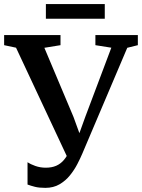

<svg xmlns="http://www.w3.org/2000/svg" viewBox="-36 -917 703 952"><path d="M189 14.5Q157.5 14.5 137 9.2Q116.5 4 100.5 -2V-112.5Q114.5 -103 139 -94.2Q163.5 -85.5 191 -85.5Q220.5 -85.5 242.5 -95Q264.5 -104.5 281 -124Q297.5 -143.5 310 -172.5L308.5 -114.5L43.5 -680.5L-15.5 -693V-743H264V-693L184 -680L328.5 -337L376.5 -205H339L387 -338L516 -680.5L437 -693V-743H647.5V-693L595 -680L372 -155Q362.5 -132.5 347.5 -103.5Q332.5 -74.5 311 -47.8Q289.5 -21 259.2 -3.2Q229 14.5 189 14.5ZM483.5 -897V-824H191.5V-897Z"/></svg>

Font: Merriweather 36pt SemiBold
Style: Regular
Weight: 600
Version: Version 2.100